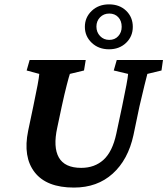

<svg xmlns="http://www.w3.org/2000/svg" viewBox="-20 -847 764 876"><path d="M115.2 -573.2H371.1L363.3 -525.4L298.8 -509.8Q294.9 -499 284.7 -459.5Q274.4 -419.9 261.7 -361.3L241.2 -264.6Q221.7 -175.8 248.5 -128.4Q275.4 -81.1 350.6 -81.1Q412.1 -81.1 452.6 -118.2Q493.2 -155.3 510.7 -237.3L537.1 -361.3Q549.8 -421.9 556.6 -458.5Q563.5 -495.1 564.5 -509.8L499 -525.4L512.7 -573.2H723.6L716.8 -525.4L652.3 -509.8Q648.4 -496.1 639.2 -458Q629.9 -419.9 616.2 -361.3L588.9 -230.5Q564.5 -118.2 494.1 -54.7Q423.8 8.8 317.4 8.8Q192.4 8.8 138.2 -61Q84 -130.9 108.4 -250L131.8 -361.3Q144.5 -421.9 151.4 -458.5Q158.2 -495.1 159.2 -509.8L101.6 -525.4ZM477.5 -622.1Q429.7 -622.1 398.4 -651.9Q367.2 -681.6 367.2 -724.6Q367.2 -767.6 398.4 -797.4Q429.7 -827.1 477.5 -827.1Q525.4 -827.1 555.7 -797.9Q585.9 -768.6 585.9 -724.6Q585.9 -680.7 555.2 -651.4Q524.4 -622.1 477.5 -622.1ZM478.5 -665Q503.9 -665 519.5 -682.1Q535.2 -699.2 535.2 -724.6Q535.2 -752 519.5 -768.6Q503.9 -785.2 478.5 -785.2Q453.1 -785.2 436.5 -768.1Q419.9 -751 419.9 -725.6Q419.9 -700.2 436.5 -682.6Q453.1 -665 478.5 -665Z"/></svg>

Font: Crimson Pro
Style: Bold Italic
Weight: 700
Italic angle: -12°
Designer: Jacques Le Bailly
Foundry: Baron von Fonthausen
Version: Version 1.003